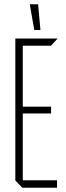

<svg xmlns="http://www.w3.org/2000/svg" viewBox="-20 -882 308 902"><path d="M85 0 52 -34V-35H248V0ZM52 -35V-701H87V-35ZM87 -349V-381H220V-349ZM87 -667V-701H250V-700L219 -667ZM141 -741 120 -861V-862H159L170 -741Z"/></svg>

Font: Foldit ExtraLight
Style: Regular
Weight: 250
Version: Version 1.003